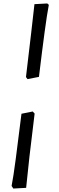

<svg xmlns="http://www.w3.org/2000/svg" viewBox="-20 -821 339 1109"><path d="M139 -364 130 -376Q148 -523 160.5 -634.5Q173 -746 179 -797L253 -801L262 -793Q252 -742 237.5 -634.5Q223 -527 205 -377ZM57 268 47 253Q57 203 71 96.5Q85 -10 104 -164L169 -177L180 -165Q162 -22 150 84.5Q138 191 131 264Z"/></svg>

Font: Labrada SemiBold
Style: Italic
Weight: 600
Italic angle: -7°
Designer: Mercedes Jáuregui
Foundry: Omnibus-Type Team
Version: Version 1.000; ttfautohint (v1.8.4.7-5d5b)